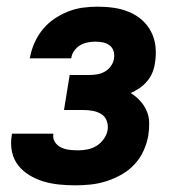

<svg xmlns="http://www.w3.org/2000/svg" viewBox="-20 -548 540 576"><path d="M206 8Q181 8 157 5.5Q133 3 111 -3.5Q89 -10 69 -22Q49 -34 35 -51.5Q21 -69 16 -92.5Q11 -116 15 -140L16 -147H140V-145Q138 -132 145 -121.5Q152 -111 163.5 -105.5Q175 -100 188.5 -98.5Q202 -97 215 -97Q229 -97 243.5 -100Q258 -103 270.5 -111Q283 -119 292 -132Q301 -145 303 -159Q305 -173 300 -186Q295 -199 283.5 -206Q272 -213 258 -215.5Q244 -218 230 -218H172L189 -323H247Q259 -323 271.5 -325Q284 -327 295 -333.5Q306 -340 313.5 -351Q321 -362 322 -373Q324 -385 320.5 -395.5Q317 -406 308 -412.5Q299 -419 288 -421Q277 -423 265 -423Q254 -423 242 -420.5Q230 -418 220 -412Q210 -406 202.5 -395.5Q195 -385 194 -374L193 -373H69L70 -376Q74 -398 83.5 -419.5Q93 -441 108 -459.5Q123 -478 143 -491.5Q163 -505 184.5 -513.5Q206 -522 228.5 -525Q251 -528 273 -528Q298 -528 322 -524.5Q346 -521 367.5 -512Q389 -503 406 -488Q423 -473 433.5 -452.5Q444 -432 446.5 -408Q449 -384 445 -360Q443 -345 437.5 -331Q432 -317 422 -305Q412 -293 399 -284Q386 -275 372 -269Q388 -259 400 -246Q412 -233 419.5 -216.5Q427 -200 427.5 -180.5Q428 -161 425 -142Q421 -119 411 -96.5Q401 -74 384 -55.5Q367 -37 345 -24.5Q323 -12 299.5 -4.5Q276 3 252.5 5.5Q229 8 206 8Z"/></svg>

Font: Iosevka Term Curly Extrabold
Style: Italic
Weight: 800
Italic angle: -9°
Designer: Belleve Invis
Foundry: Belleve Invis
Version: Version 32.3.0